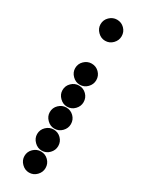

<svg xmlns="http://www.w3.org/2000/svg" viewBox="-188 -529 576 757"><g transform="rotate(30 100.0 -150.0)"><path d="M52 -450Q52 -431 66.5 -416.5Q81 -402 100 -402Q120 -402 134 -416.5Q148 -431 148 -450Q148 -470 134 -484Q120 -498 100 -498Q81 -498 66.5 -484Q52 -470 52 -450ZM52 -250Q52 -231 66.5 -216.5Q81 -202 100 -202Q120 -202 134 -216.5Q148 -231 148 -250Q148 -270 134 -284Q120 -298 100 -298Q81 -298 66.5 -284Q52 -270 52 -250ZM52 -150Q52 -131 66.5 -116.5Q81 -102 100 -102Q120 -102 134 -116.5Q148 -131 148 -150Q148 -170 134 -184Q120 -198 100 -198Q81 -198 66.5 -184Q52 -170 52 -150ZM52 -50Q52 -31 66.5 -16.5Q81 -2 100 -2Q120 -2 134 -16.5Q148 -31 148 -50Q148 -70 134 -84Q120 -98 100 -98Q81 -98 66.5 -84Q52 -70 52 -50ZM52 50Q52 69 66.5 83.5Q81 98 100 98Q120 98 134 83.5Q148 69 148 50Q148 30 134 16Q120 2 100 2Q81 2 66.5 16Q52 30 52 50ZM52 150Q52 169 66.5 183.5Q81 198 100 198Q120 198 134 183.5Q148 169 148 150Q148 130 134 116Q120 102 100 102Q81 102 66.5 116Q52 130 52 150Z"/></g></svg>

Font: Matrix Sans Print
Style: Regular
Weight: 400
Designer: Brad Neil
Version: Version 1.100